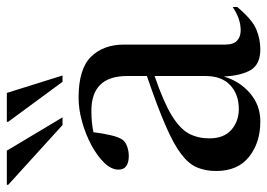

<svg xmlns="http://www.w3.org/2000/svg" viewBox="-130 -642 782 562"><g transform="rotate(-90 261.0 -361.0)"><path d="M521.5 -57.5Q484.5 -13.5 456 -1.8Q427.5 10 397.5 10Q354 10 337.2 -18Q320.5 -46 318 -97Q304.5 -50.5 269.2 -20.2Q234 10 186.5 10Q124.5 10 83 -23Q41.5 -56 41.5 -119Q41.5 -150.5 51.8 -175Q62 -199.5 90.8 -221.5Q119.5 -243.5 174.8 -267.5Q230 -291.5 319.5 -322V-380Q319.5 -484.5 217.5 -484.5Q183 -484.5 155 -478.5Q152 -452.5 146.2 -427.8Q140.5 -403 132 -392Q125.5 -384 112.2 -379.5Q99 -375 85 -375Q67 -375 56.2 -382.2Q45.5 -389.5 45.5 -405Q45.5 -426 65.5 -446.8Q85.5 -467.5 117.2 -484.5Q149 -501.5 185.8 -511.8Q222.5 -522 256 -522Q340.5 -522 376 -485.5Q411.5 -449 411.5 -389.5V-93Q411.5 -68.5 423 -58Q434.5 -47.5 453 -47.5Q487.5 -47.5 521.5 -71ZM137 -139.5Q137 -96.5 162 -74.8Q187 -53 223 -53Q266 -53 292.8 -78.2Q319.5 -103.5 319.5 -150.5V-299.5Q242.5 -273 203.2 -248.8Q164 -224.5 150.5 -198.2Q137 -172 137 -139.5ZM198.5 -569H176L1 -728V-732H101ZM321 -569H302.5L185.5 -728V-732H270Z"/></g></svg>

Font: Newsreader 72pt
Style: Regular
Weight: 400
Designer: Hugues Gentile
Foundry: Production Type
Version: Version 1.003; ttfautohint (v1.8.3)